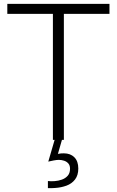

<svg xmlns="http://www.w3.org/2000/svg" viewBox="-20 -727 607 998"><path d="M255 0V-655H18V-707H549V-655H312V0ZM267 250Q257 251 248 251Q239 251 229 251V214Q244 216 264 214.5Q284 213 302 206.5Q320 200 332 186.5Q344 173 344 150Q344 133 335.5 123Q327 113 313.5 108.5Q300 104 286 104Q275 104 259 107Q243 110 231 113L268 -14H306L281 73Q290 71 297 70.5Q304 70 312 70Q346 70 366.5 90.5Q387 111 387 149Q387 184 370 206Q353 228 325.5 238Q298 248 267 250Z"/></svg>

Font: Onest ExtraLight
Style: Regular
Weight: 250
Designer: Dmitri Voloshin, Andrey Kudryavtsev
Foundry: Dmitri Voloshin, Andrey Kudryavtsev
Version: Version 1.000;gftools[0.9.33]